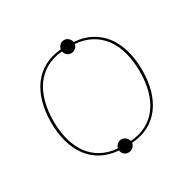

<svg xmlns="http://www.w3.org/2000/svg" viewBox="-129 -660 833 828"><g transform="rotate(-30 288.0 -246.0)"><path d="M318.5 -4.5Q364 -7.5 398.5 -26.2Q433 -45 456 -76.5Q479 -108 490.5 -150.8Q502 -193.5 502 -245Q502 -296.5 490.5 -339.5Q479 -382.5 456 -414.2Q433 -446 398.5 -465Q364 -484 318.5 -487.5Q316.5 -476 307.2 -468.2Q298 -460.5 286 -460.5Q274 -460.5 265.2 -468Q256.5 -475.5 254.5 -487Q209 -483.5 175 -464.5Q141 -445.5 118.2 -413.8Q95.5 -382 84 -339Q72.5 -296 72.5 -245Q72.5 -194 84 -151.2Q95.5 -108.5 118.2 -77Q141 -45.5 175.2 -26.8Q209.5 -8 254.5 -4.5Q257 -16 265.8 -23.5Q274.5 -31 286 -31Q297.5 -31 306.8 -23.5Q316 -16 318.5 -4.5ZM514 -245Q514 -190.5 501.2 -146Q488.5 -101.5 463.8 -68.8Q439 -36 402.5 -17Q366 2 319 5.5Q317.5 17.5 308.2 25.8Q299 34 286 34Q273 34 264 25.8Q255 17.5 254 5.5Q207 2 171 -17.2Q135 -36.5 110.5 -69Q86 -101.5 73.2 -146.2Q60.5 -191 60.5 -245Q60.5 -299 73.2 -344Q86 -389 110.5 -422Q135 -455 171.2 -474.5Q207.5 -494 254.5 -497.5Q256 -509 264.8 -517.2Q273.5 -525.5 286 -525.5Q298.5 -525.5 307.5 -517.2Q316.5 -509 318.5 -497.5Q366 -494 402.5 -474.5Q439 -455 463.8 -422.2Q488.5 -389.5 501.2 -344.5Q514 -299.5 514 -245Z"/></g></svg>

Font: Lato 2
Style: Regular
Weight: 100
Designer: Lukasz Dziedzic with Adam Twardoch and Botio Nikoltchev
Foundry: tyPoland Lukasz Dziedzic
Version: Version 2.015; 2015-08-06; http://www.latofonts.com/